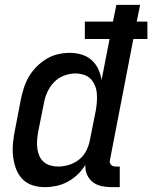

<svg xmlns="http://www.w3.org/2000/svg" viewBox="-20 -760 628 792"><path d="M165 12Q137 12 112 3.5Q87 -5 70 -24Q53 -43 44.5 -68Q36 -93 33.5 -119.5Q31 -146 34 -174Q37 -202 43 -230L66 -350Q71 -374 78.5 -397.5Q86 -421 99 -443.5Q112 -466 131 -485Q150 -504 172.5 -517.5Q195 -531 219.5 -536.5Q244 -542 268 -542Q293 -542 316.5 -535Q340 -528 357.5 -512.5Q375 -497 385 -475.5Q395 -454 399 -430L432 -599H330V-671H446L460 -740H558L544 -671H588V-599H530L434 -102Q432 -96 433 -90.5Q434 -85 437.5 -81Q441 -77 446 -75Q451 -73 457 -73H474V12H440Q419 12 398.5 7.5Q378 3 362.5 -9Q347 -21 339 -39.5Q331 -58 332 -80Q319 -58 300 -40Q281 -22 258.5 -10Q236 2 212 7Q188 12 165 12ZM220 -73Q242 -73 265 -80Q288 -87 307 -102.5Q326 -118 336.5 -139.5Q347 -161 351 -183L375 -303Q378 -321 379.5 -339Q381 -357 379.5 -374.5Q378 -392 371.5 -407.5Q365 -423 354 -434.5Q343 -446 326 -451.5Q309 -457 291 -457Q268 -457 244 -448Q220 -439 202.5 -420.5Q185 -402 175 -379.5Q165 -357 161 -334L137 -214Q134 -197 133 -180Q132 -163 134 -147Q136 -131 142.5 -116.5Q149 -102 160.5 -92Q172 -82 187.5 -77.5Q203 -73 220 -73Z"/></svg>

Font: Lode Dark
Style: Bold Italic
Weight: 700
Italic angle: -11°
Monospace: yes
Designer: Belleve Invis
Foundry: Belleve Invis
Version: Version 29.2.0; ttfautohint (v1.8.3)